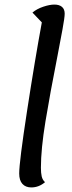

<svg xmlns="http://www.w3.org/2000/svg" viewBox="-20 -795 313 840"><path d="M177 2Q150 25 117 25Q92 25 78 9.5Q64 -6 64 -36Q64 -86 98.5 -310.5Q133 -535 163 -697L122 -740Q141 -756 169 -765.5Q197 -775 218 -775Q239 -775 251 -765Q263 -755 263 -735Q263 -719 253.5 -667Q244 -615 232 -553Q199 -386 179 -264.5Q159 -143 159 -61Q159 -38 162.5 -23Q166 -8 177 2Z"/></svg>

Font: Lemonada Light
Style: Regular
Weight: 300
Designer: Mohamed Gaber (Arabic) Eduardo Tunni (Latin)
Foundry: Kief Type Foundry
Version: Version 3.006